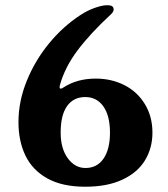

<svg xmlns="http://www.w3.org/2000/svg" viewBox="-20 -698 638 728"><path d="M50 -235Q50 -314 81.5 -391.5Q113 -469 166 -533.5Q219 -598 285 -641Q311 -658 337.5 -667.5Q364 -677 381 -678Q406 -680 410 -668Q414 -657 402 -645Q322 -571 274 -507Q226 -443 207 -375L206 -368Q206 -362 210 -362Q215 -362 220 -366Q272 -400 343 -400Q403 -400 452 -375Q501 -350 529.5 -303Q558 -256 558 -195Q558 -137 530 -90.5Q502 -44 444.5 -17Q387 10 303 10Q216 10 159.5 -21.5Q103 -53 76.5 -108Q50 -163 50 -235ZM397 -195Q397 -259 372 -294.5Q347 -330 303 -330Q259 -330 234.5 -296Q210 -262 210 -195Q210 -135 237 -98Q264 -61 304 -61Q348 -61 372.5 -96.5Q397 -132 397 -195Z"/></svg>

Font: Raigarh
Style: Regular
Weight: 400
Designer: jaikishan Patel
Foundry: MagicType
Version: Version 1.000;FEAKit 1.0